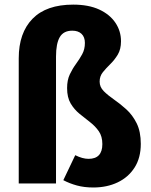

<svg xmlns="http://www.w3.org/2000/svg" viewBox="-20 -798 655 835"><path d="M298.5 -777.9Q365.1 -777.9 411.3 -756.7Q457.4 -735.4 481.8 -699.2Q506.2 -663.1 506.2 -618.5Q506.2 -583.6 492.1 -560.3Q477.9 -536.9 459.7 -519.2Q441.5 -501.5 427.4 -484.1Q413.3 -466.7 413.3 -443.1Q413.3 -419.5 431.3 -401.5Q449.2 -383.6 475.9 -365.1Q502.6 -346.7 529.5 -322.3Q556.4 -297.9 574.4 -261.8Q592.3 -225.6 592.3 -172.3Q592.3 -111.8 565.4 -69.5Q538.5 -27.2 491.8 -4.9Q445.1 17.4 385.6 17.4Q346.7 17.4 314.6 8.7Q282.6 0 255.4 -14.4L307.2 -123.1Q339 -107.2 365.1 -107.2Q425.1 -107.2 425.1 -171.3Q425.1 -205.1 409.7 -227.2Q394.4 -249.2 371.5 -266.9Q348.7 -284.6 325.6 -303.3Q302.6 -322.1 287.2 -348.2Q271.8 -374.4 271.8 -414.9Q271.8 -449.7 283.6 -474.6Q295.4 -499.5 310.5 -520Q325.6 -540.5 337.4 -562.1Q349.2 -583.6 349.2 -611.3Q349.2 -636.9 334.6 -650.8Q320 -664.6 294.4 -664.6Q256.4 -664.6 240 -636.7Q223.6 -608.7 223.6 -551.8V0H61.5V-544.6Q61.5 -654.9 121.5 -716.4Q181.5 -777.9 298.5 -777.9Z"/></svg>

Font: FiraCode Nerd Font
Style: Bold
Weight: 700
Designer: Carrois Corporate, Edenspiekermann AG, Nikita Prokopov
Foundry: Carrois Corporate, Edenspiekermann AG, Nikita Prokopov
Version: Version 6.002;Nerd Fonts 2.1.0